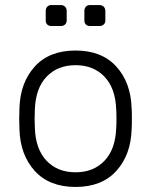

<svg xmlns="http://www.w3.org/2000/svg" viewBox="-20 -730 598 760"><path d="M56 0ZM502 -260Q502 -228 501 -218Q498 -117 440.5 -53.5Q383 10 279 10Q175 10 117.5 -53.5Q60 -117 57 -218L56 -260L57 -302Q60 -403 117.5 -466.5Q175 -530 279 -530Q383 -530 440.5 -466.5Q498 -403 501 -302Q502 -292 502 -260ZM118 -297 117 -260 118 -223Q121 -139 164.5 -93.5Q208 -48 279 -48Q350 -48 393.5 -93.5Q437 -139 440 -223Q441 -233 441 -260Q441 -287 440 -297Q437 -381 393.5 -426.5Q350 -472 279 -472Q208 -472 164.5 -426.5Q121 -381 118 -297ZM221 -627H183Q173 -627 167 -633Q161 -639 161 -649V-687Q161 -697 167 -703.5Q173 -710 183 -710H221Q231 -710 237.5 -703.5Q244 -697 244 -687V-649Q244 -639 237.5 -633Q231 -627 221 -627ZM374 -627H336Q326 -627 320 -633Q314 -639 314 -649V-687Q314 -697 320 -703.5Q326 -710 336 -710H374Q384 -710 390.5 -703.5Q397 -697 397 -687V-649Q397 -639 390.5 -633Q384 -627 374 -627Z"/></svg>

Font: Hezaedrus Light
Style: Regular
Weight: 300
Designer: Hubert & Fischer
Foundry: Hubert & Fischer
Version: Version 1.10;September 3, 2019;FontCreator 11.5.0.2425 64-bi